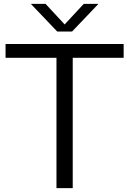

<svg xmlns="http://www.w3.org/2000/svg" viewBox="-20 -966 664 986"><path d="M270 0V-669H8.5V-740H615V-669H353.5V0ZM274 -804 138.5 -946H214L312 -840.5L410 -946H485.5L350 -804Z"/></svg>

Font: Encode Sans SemiExpanded SemiExpanded
Style: Regular
Weight: 400
Width: 6
Designer: Multiple Designers
Foundry: Impallari Type
Version: Version 3.000; ttfautohint (v1.8.3) -l 8 -r 50 -G 200 -x 14 